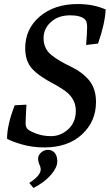

<svg xmlns="http://www.w3.org/2000/svg" viewBox="-20 -722 544 952"><path d="M466 -506 407 -499Q412 -561 412 -588Q412 -615 402 -625Q381 -646 329 -646Q277 -646 244 -622Q196 -587 196 -532.5Q196 -478 239 -446Q272 -420 330.5 -392Q389 -364 422.5 -323Q456 -282 456 -216Q456 -120 386.5 -55.5Q317 9 199 9Q141 9 90 -5.5Q39 -20 15 -34Q15 -103 53 -200L111 -203Q107 -131 107 -110.5Q107 -90 119 -80Q131 -70 162.5 -58.5Q194 -47 233.5 -47Q273 -47 306 -71Q356 -107 356 -173Q356 -239 290 -280Q270 -293 252 -303Q171 -345 138 -382.5Q105 -420 105 -483Q105 -579 177.5 -640.5Q250 -702 366 -702Q443 -702 504 -675Q500 -602 466 -506ZM146 210 125 185Q182 149 182 117Q182 108 175.5 94Q169 80 169 64Q169 48 183.5 34.5Q198 21 218 21Q238 21 251 35.5Q264 50 264 79Q264 108 233 144.5Q202 181 146 210Z"/></svg>

Font: Poly
Style: Italic
Weight: 400
Italic angle: -10°
Designer: Nicolas Silva
Foundry: Jose Nicolas Silva Schwarzenberg
Version: Version 1.003